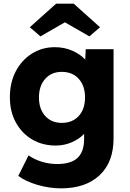

<svg xmlns="http://www.w3.org/2000/svg" viewBox="-20 -800 709 1050"><path d="M314 230Q249 230 184.5 211Q120 192 80 162L136 50Q168 72 208.5 84.5Q249 97 293 97Q368 97 404 63.5Q440 30 440 -40V-68Q414 -40 372.5 -22Q331 -4 285 -4Q212 -4 155.5 -37.5Q99 -71 66.5 -130.5Q34 -190 34 -268Q34 -348 66 -409.5Q98 -471 154 -506.5Q210 -542 280 -542Q332 -542 376 -522.5Q420 -503 446 -474L449 -531H601V-43Q601 87 524.5 158.5Q448 230 314 230ZM318 -128Q376 -128 410.5 -165.5Q445 -203 445 -267Q445 -331 410.5 -369Q376 -407 318 -407Q261 -407 227 -368.5Q193 -330 193 -267Q193 -204 227 -166Q261 -128 318 -128ZM201 -601 143 -651 287 -780H383L527 -651L469 -601L335 -678Z"/></svg>

Font: Lexend
Style: Bold
Weight: 700
Designer: Bonnie Shaver-Troup, Thomas Jockin
Foundry: Lexend
Version: Version 1.007; ttfautohint (v1.8.3)